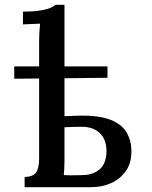

<svg xmlns="http://www.w3.org/2000/svg" viewBox="-20 -775 628 795"><path d="M82 0V-42Q116 -43 129 -60.5Q142 -78 142 -119V-450L39 -449V-500H142V-605Q142 -622 143 -639.5Q144 -657 146 -677Q128 -676 109.5 -675.5Q91 -675 75 -674V-727Q120 -727 146.5 -731.5Q173 -736 188 -742Q203 -748 209 -755H247V-500H425V-453L247 -451V-294L304 -296Q390 -298 437.5 -279Q485 -260 504.5 -226Q524 -192 524 -151Q525 -101 501.5 -67.5Q478 -34 440.5 -17Q403 0 357 0ZM244 -50Q255 -49 270.5 -49Q286 -49 300.5 -49.5Q315 -50 321 -50Q364 -50 392 -73.5Q420 -97 421 -148Q421 -197 393.5 -223.5Q366 -250 319 -250Q298 -250 280.5 -249.5Q263 -249 247 -248V-107Q247 -89 246 -74.5Q245 -60 244 -50Z"/></svg>

Font: Lora Medium
Style: Regular
Weight: 500
Designer: Olga Karpushina, Alexei Vanyashin (Cyrillic)
Foundry: Cyreal
Version: Version 3.004